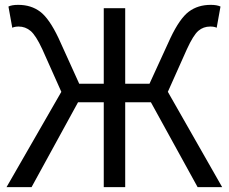

<svg xmlns="http://www.w3.org/2000/svg" viewBox="-20 -767 937 787"><path d="M668 -390.6 890.6 0H790L598.6 -347.7H493.2V0H405.3V-347.7H299.8L109.4 0H6.8L231.4 -390.6L153.3 -565.4Q127 -622.1 105.5 -640.1Q84 -658.2 56.6 -658.2Q41 -658.2 30.3 -653.3L14.6 -740.2Q28.3 -747.1 54.7 -747.1Q107.4 -747.1 144.5 -719.2Q181.6 -691.4 219.7 -611.3L304.7 -423.8H405.3V-733.4H493.2V-423.8H592.8L678.7 -611.3Q716.8 -691.4 753.9 -719.2Q791 -747.1 843.8 -747.1Q869.1 -747.1 883.8 -740.2L868.2 -653.3Q858.4 -658.2 841.8 -658.2Q813.5 -658.2 793 -640.6Q772.5 -623 746.1 -565.4Z"/></svg>

Font: Nasu
Style: Regular
Weight: 400
Designer: Ryoko NISHIZUKA (kana &amp; ideographs); Paul D. Hunt (Latin, Greek &amp; Cyrillic); Wenlong ZHANG (bopomofo); Sandoll C
Version: Version 2014.1215